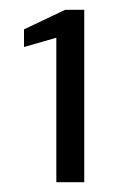

<svg xmlns="http://www.w3.org/2000/svg" viewBox="-20 -724 235 392"><path d="M95 -352V-647L29 -628V-664L113 -704H152V-352Z"/></svg>

Font: DM Sans Light
Style: Regular
Weight: 300
Designer: Colophon Foundry, Jonny Pinhorn
Foundry: Colophon Foundry
Version: Version 4.004; ttfautohint (v1.8.4.7-5d5b)